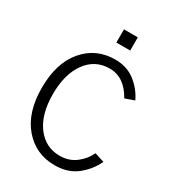

<svg xmlns="http://www.w3.org/2000/svg" viewBox="-224 -1065 1093 1207"><g transform="rotate(30 323.0 -461.0)"><path d="M50.8 0ZM50.8 -365.2Q50.8 -543.9 137.7 -646.5Q224.6 -749 363.3 -749Q449.2 -749 509.3 -701.7Q569.3 -654.3 599.6 -588.9L533.2 -565.4Q467.8 -682.6 361.3 -682.6Q255.9 -682.6 193.4 -596.2Q130.9 -509.8 130.9 -365.2Q130.9 -218.8 194.3 -134.3Q257.8 -49.8 361.3 -49.8Q426.8 -49.8 475.6 -86.4Q524.4 -123 548.8 -176.8L619.1 -154.3Q585.9 -83 522.5 -32.7Q459 17.6 363.3 17.6Q225.6 17.6 138.2 -84.5Q50.8 -186.5 50.8 -365.2ZM314.5 -844.7V-940.4H415V-844.7Z"/></g></svg>

Font: Batunionen A1
Style: Regular
Weight: 400
Designer: HanYang I&C Co.,Ltd.
Foundry: HanYang I&C Co.,Ltd.
Version: Version 2.50; ttfautohint (v1.6)